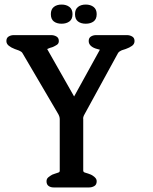

<svg xmlns="http://www.w3.org/2000/svg" viewBox="-20 -822 671 842"><path d="M356 -718Q335 -718 322 -728Q309 -738 309 -760Q309 -781 322 -791.5Q335 -802 356 -802Q377 -802 390.5 -791.5Q404 -781 404 -760Q404 -738 390.5 -728Q377 -718 356 -718ZM250 -718Q229 -718 216 -728Q203 -738 203 -760Q203 -781 216 -791.5Q229 -802 250 -802Q271 -802 284.5 -791.5Q298 -781 298 -760Q298 -738 284.5 -728Q271 -718 250 -718ZM418 -604 407 -607Q390 -611 379.5 -620Q369 -629 369 -642Q369 -656 379 -662Q389 -668 401 -668H537Q549 -668 559.5 -662Q570 -656 570 -642Q570 -629 559 -621Q548 -613 531 -607Q526 -605 520 -603.5Q514 -602 509 -599Q501 -595 498 -590L353 -325Q347 -315 345.5 -309Q344 -303 345 -300V-74Q345 -68 351.5 -65.5Q358 -63 366 -61Q372 -59 378 -56.5Q384 -54 389 -50Q394 -47 399 -41Q404 -35 404 -27Q404 -12 393.5 -6Q383 0 371 0H215Q202 0 193 -6.5Q184 -13 184 -27Q184 -38 192 -44.5Q200 -51 209 -56Q212 -57 214.5 -58Q217 -59 220 -60Q228 -63 235 -65Q242 -67 242 -73V-300Q242 -305 240 -311.5Q238 -318 233 -326L78 -590Q74 -596 63 -600.5Q52 -605 45 -607Q29 -613 18.5 -621.5Q8 -630 8 -642Q8 -656 18 -662Q28 -668 40 -668H205Q217 -668 227.5 -662Q238 -656 238 -642Q238 -631 229.5 -625.5Q221 -620 212 -616Q209 -615 206 -614Q203 -613 199 -612L187 -607Q187 -606 188 -605L305 -399Z"/></svg>

Font: Jura
Style: Bold
Weight: 700
Designer: Ed Merritt
Foundry: Ten by Twenty
Version: Version 1.007